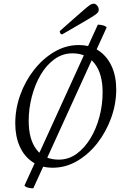

<svg xmlns="http://www.w3.org/2000/svg" viewBox="-20 -900 682 1044"><path d="M267 12Q203 12 157 -19Q111 -50 87 -104.5Q63 -159 63 -229Q63 -309 90.5 -385Q118 -461 166.5 -522Q215 -583 277 -619Q339 -655 408 -655Q472 -655 517.5 -624Q563 -593 587.5 -539Q612 -485 612 -414Q612 -335 584.5 -259Q557 -183 509.5 -122Q462 -61 399.5 -24.5Q337 12 267 12ZM299 -32Q353 -32 396.5 -63.5Q440 -95 472 -148Q504 -201 521 -266Q538 -331 538 -398Q538 -498 495 -554Q452 -610 374 -610Q320 -610 276 -578Q232 -546 201 -493Q170 -440 153 -374.5Q136 -309 136 -243Q136 -143 178 -87.5Q220 -32 299 -32ZM161 124Q147 124 133 120.5Q119 117 113 109L512 -766Q525 -766 539 -762.5Q553 -759 560 -751ZM318 -713Q313 -713 309 -717.5Q305 -722 305 -731Q365 -784 399.5 -814.5Q434 -845 451 -859Q468 -873 475.5 -876.5Q483 -880 489 -880Q500 -880 508.5 -869.5Q517 -859 517 -847Q517 -840 513 -833.5Q509 -827 491 -815Q473 -803 432.5 -779.5Q392 -756 318 -713Z"/></svg>

Font: Petrona Light
Style: Italic
Weight: 300
Italic angle: -9°
Designer: Ringo R. Seeber
Foundry: Ringo R. Seeber
Version: Version 2.001; ttfautohint (v1.8.3)